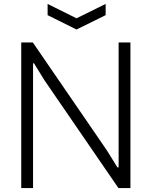

<svg xmlns="http://www.w3.org/2000/svg" viewBox="-20 -956 770 976"><path d="M222 -936 369 -863 517 -936V-879L369 -806L222 -879ZM88 -740H147L523 -192L577 -105H583V-740H643V0H582L206 -548L153 -634H148V0H88Z"/></svg>

Font: Encode Sans Narrow
Style: Light
Weight: 300
Designer: Pablo Impallari, Andres Torresi
Foundry: Pablo Impallari, Andres Torresi
Version: Version 1.000; ttfautohint (v1.00) -l 8 -r 50 -G 200 -x 14 -